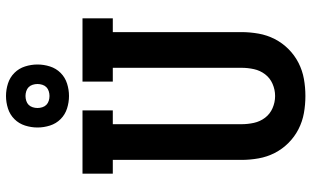

<svg xmlns="http://www.w3.org/2000/svg" viewBox="-219 -811 1038 640"><g transform="rotate(-90 300.0 -491.0)"><path d="M300 8Q271 8 243 3Q215 -2 189.5 -15Q164 -28 143.5 -48.5Q123 -69 110 -94.5Q97 -120 92 -148.5Q87 -177 87 -205V-634H41V-735H252V-634H206V-205Q206 -184 210.5 -163.5Q215 -143 227.5 -126.5Q240 -110 259.5 -101.5Q279 -93 300 -93Q321 -93 340.5 -101.5Q360 -110 372.5 -126.5Q385 -143 389.5 -163.5Q394 -184 394 -205V-634H348V-735H559V-634H513V-205Q513 -177 508 -148.5Q503 -120 490 -94.5Q477 -69 456.5 -48.5Q436 -28 410.5 -15Q385 -2 357 3Q329 8 300 8ZM300 -780Q279 -780 258.5 -786.5Q238 -793 223 -808Q208 -823 201.5 -843.5Q195 -864 195 -885Q195 -906 201.5 -926.5Q208 -947 223 -962Q238 -977 258.5 -983.5Q279 -990 300 -990Q321 -990 341.5 -983.5Q362 -977 377 -962Q392 -947 398.5 -926.5Q405 -906 405 -885Q405 -864 398.5 -843.5Q392 -823 377 -808Q362 -793 341.5 -786.5Q321 -780 300 -780ZM300 -845Q308 -845 316 -847.5Q324 -850 329.5 -855.5Q335 -861 337.5 -869Q340 -877 340 -885Q340 -893 337.5 -901Q335 -909 329.5 -914.5Q324 -920 316 -922.5Q308 -925 300 -925Q292 -925 284 -922.5Q276 -920 270.5 -914.5Q265 -909 262.5 -901Q260 -893 260 -885Q260 -877 262.5 -869Q265 -861 270.5 -855.5Q276 -850 284 -847.5Q292 -845 300 -845Z"/></g></svg>

Font: Iosevka Curly Slab Extended
Style: Bold
Weight: 700
Width: 7
Monospace: yes
Designer: Belleve Invis
Foundry: Belleve Invis
Version: Version 11.1.0; ttfautohint (v1.8.3)